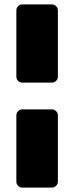

<svg xmlns="http://www.w3.org/2000/svg" viewBox="-20 -849 336 869"><path d="M81 -475Q70 -475 62 -483Q54 -491 54 -502V-802Q54 -813 62 -821Q70 -829 81 -829H215Q226 -829 234 -821Q242 -813 242 -802V-502Q242 -491 234 -483Q226 -475 215 -475ZM81 0Q70 0 62 -8Q54 -16 54 -27V-327Q54 -338 62 -346Q70 -354 81 -354H215Q226 -354 234 -346Q242 -338 242 -327V-27Q242 -16 234 -8Q226 0 215 0Z"/></svg>

Font: Rubik Black
Style: Regular
Weight: 900
Designer: Hubert and Fischer
Foundry: Hubert and Fischer
Version: Version 2.300;gftools[0.9.30]